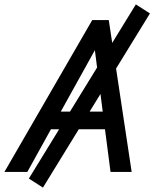

<svg xmlns="http://www.w3.org/2000/svg" viewBox="-70 -781 701 872"><path d="M-50 0 349 -690H424L528 0H432L405 -208L452 -194H116L183 -233L54 0ZM196 -256 161 -274H442L400 -247L355 -599L383 -593ZM61 30 547 -761 611 -720 125 71Z"/></svg>

Font: Radio Canada
Style: Italic
Weight: 400
Italic angle: -12°
Designer: Charles Daoud, Etienne Aubert Bonn, Alexandre Saumier Demers, Jacques Le Bailly
Foundry: Radio-Canada
Version: Version 2.104;gftools[0.9.28.dev5+ged2979d]